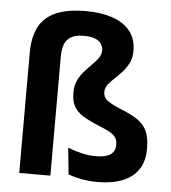

<svg xmlns="http://www.w3.org/2000/svg" viewBox="-50 -722 694 777"><g transform="rotate(5 296.5 -333.5)"><path d="M56 0V-488.5Q56 -550.5 77.2 -592.2Q98.5 -634 145.5 -655Q192.5 -676 269.5 -676Q330.5 -676 376.2 -660.2Q422 -644.5 447.8 -612.8Q473.5 -581 473.5 -533Q473.5 -504 463 -482.8Q452.5 -461.5 437.2 -445Q422 -428.5 406.8 -414.5Q391.5 -400.5 381 -386.8Q370.5 -373 370.5 -357.5V-355.5Q370.5 -334.5 387 -322Q403.5 -309.5 448 -291Q485.5 -276 511 -259Q536.5 -242 549.5 -215.8Q562.5 -189.5 562.5 -147V-140.5Q562.5 -90.5 539.8 -57.2Q517 -24 475 -7.5Q433 9 376 9Q339.5 9 309.2 3.2Q279 -2.5 255.5 -11L244.5 -119Q271.5 -108.5 299.8 -101.5Q328 -94.5 360 -94.5Q399 -94.5 418 -107.8Q437 -121 437 -145.5V-149Q437 -165 430.2 -176Q423.5 -187 407 -196.5Q390.5 -206 362 -217.5Q321 -234 295.2 -250Q269.5 -266 257.8 -287.5Q246 -309 246 -342.5V-344.5Q246 -372 256.2 -393.2Q266.5 -414.5 281.5 -431.2Q296.5 -448 311.5 -462.8Q326.5 -477.5 336.8 -491.8Q347 -506 347 -522.5Q347 -538.5 338.5 -550.5Q330 -562.5 312.8 -569Q295.5 -575.5 268.5 -575.5Q236 -575.5 217 -564.8Q198 -554 190.2 -533.5Q182.5 -513 182.5 -483.5V0Z"/></g></svg>

Font: Anek Malayalam Medium SemiBold
Style: Regular
Weight: 600
Version: Version 1.003